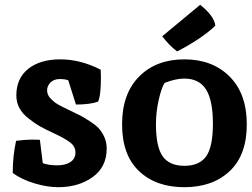

<svg xmlns="http://www.w3.org/2000/svg" viewBox="-20 -767 1047 799"><path d="M399 -477 400 -446Q400 -368 388 -344Q355 -332 296 -332L264 -433Q251 -438 228 -438Q205 -438 190.5 -424Q176 -410 176 -391Q176 -372 191 -356.5Q206 -341 222 -332Q238 -323 268.5 -308.5Q299 -294 314.5 -286Q330 -278 354.5 -262Q379 -246 392 -232Q424 -194 424 -149Q424 -72 365.5 -30Q307 12 222 12Q177 12 123.5 -4Q70 -20 33 -47Q33 -119 47 -181Q87 -186 112 -186Q137 -186 146 -185L158 -88Q183 -79 218 -79Q253 -79 273.5 -93Q294 -107 294 -132.5Q294 -158 271 -175Q248 -192 208 -210.5Q168 -229 146 -241.5Q124 -254 99 -274Q48 -313 48 -370Q48 -441 97.5 -480.5Q147 -520 231 -520Q315 -520 399 -477Z M747 -440Q711 -440 665 -422Q652 -402 640.5 -351.5Q629 -301 629 -250Q629 -156 657 -116.5Q685 -77 747.5 -77Q810 -77 838 -116.5Q866 -156 866 -252.5Q866 -349 837.5 -394.5Q809 -440 747 -440ZM747 -520Q864 -520 935.5 -448.5Q1007 -377 1007 -249.5Q1007 -122 936 -55Q865 12 747 12Q629 12 558.5 -55Q488 -122 488 -249.5Q488 -377 559 -448.5Q630 -520 747 -520ZM655 -616 813 -747Q872 -700 876 -660Q850 -635 810.5 -608Q771 -581 717 -553Q685 -577 655 -616Z"/></svg>

Font: Inika
Style: Bold
Weight: 700
Version: Version 1.001